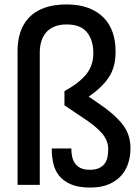

<svg xmlns="http://www.w3.org/2000/svg" viewBox="-20 -832 632 864"><path d="M270 -422Q336 -458 368 -497.5Q400 -537 400 -593Q400 -651 371.5 -686.5Q343 -722 280 -722Q248 -722 225 -712.5Q202 -703 187.5 -686Q173 -669 166 -646Q159 -623 159 -597V0H59V-604Q59 -649 71.5 -687Q84 -725 110.5 -753Q137 -781 179 -796.5Q221 -812 280 -812Q337 -812 378.5 -796Q420 -780 447 -752Q474 -724 487 -686Q500 -648 500 -604V-596Q500 -530 469.5 -484Q439 -438 379 -397L419 -370Q491 -322 529 -275.5Q567 -229 567 -167V-161Q567 -130 557.5 -99Q548 -68 527 -43.5Q506 -19 471.5 -3.5Q437 12 386 12Q332 12 298 -3Q264 -18 245.5 -42Q227 -66 220 -96.5Q213 -127 213 -158V-164H301Q301 -145 304.5 -128Q308 -111 317 -97.5Q326 -84 342.5 -76Q359 -68 384 -68Q410 -68 426.5 -76Q443 -84 452 -97Q461 -110 464 -126.5Q467 -143 467 -161Q467 -199 439.5 -231.5Q412 -264 352 -303L270 -358Z"/></svg>

Font: Cooper Hewitt
Style: Regular
Weight: 707
Designer: Village Type and Design LLC
Foundry: Cooper Hewitt Smithsonian Design Museum
Version: 1.000